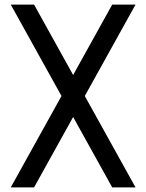

<svg xmlns="http://www.w3.org/2000/svg" viewBox="-20 -820 640 840"><path d="M471 0 27 -800H129L573 0ZM27 0 471 -800H573L129 0Z"/></svg>

Font: Victor Mono SemiBold
Style: Regular
Weight: 600
Monospace: yes
Designer: Rune Bjørnerås
Version: Version 1.561;gftools[0.9.30]